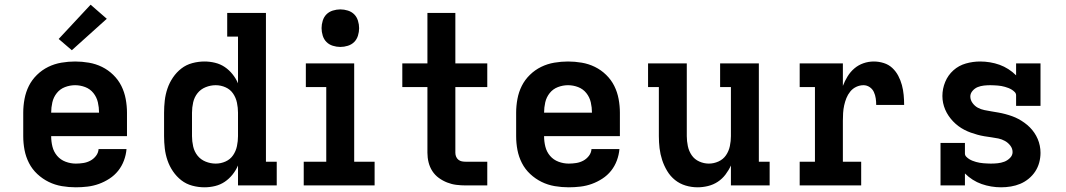

<svg xmlns="http://www.w3.org/2000/svg" viewBox="-20 -790 4540 818"><path d="M303 8Q273 8 243.5 3Q214 -2 187.5 -15Q161 -28 139 -48.5Q117 -69 103.5 -95.5Q90 -122 84.5 -151Q79 -180 79 -210V-310Q79 -339 84.5 -368.5Q90 -398 103 -424Q116 -450 137.5 -471Q159 -492 185.5 -505Q212 -518 241.5 -523Q271 -528 300 -528Q329 -528 358.5 -523Q388 -518 414.5 -505Q441 -492 462.5 -471Q484 -450 497 -424Q510 -398 515.5 -368.5Q521 -339 521 -310V-210H198Q198 -187 203.5 -165Q209 -143 223.5 -126Q238 -109 259.5 -101Q281 -93 303 -93Q319 -93 335 -95.5Q351 -98 365 -105.5Q379 -113 389 -126Q399 -139 400 -155H519Q517 -130 508 -106Q499 -82 483.5 -62.5Q468 -43 446.5 -29Q425 -15 401.5 -6.5Q378 2 353 5Q328 8 303 8ZM402 -310Q402 -332 397 -354Q392 -376 378 -393.5Q364 -411 343 -419Q322 -427 300 -427Q278 -427 257 -419Q236 -411 222 -393.5Q208 -376 203 -354Q198 -332 198 -310ZM286 -576 230 -624 366 -770 435 -710Z M851 8Q825 8 799 1Q773 -6 752.5 -22Q732 -38 717 -60Q702 -82 693.5 -107Q685 -132 682 -158Q679 -184 679 -210V-310Q679 -336 682 -362Q685 -388 693.5 -413Q702 -438 717 -460Q732 -482 752.5 -498Q773 -514 799 -521Q825 -528 851 -528Q874 -528 896.5 -522.5Q919 -517 937.5 -504.5Q956 -492 970.5 -474Q985 -456 994 -435V-634H948V-735H1113V-101H1159V0H994V-85Q985 -64 970.5 -46Q956 -28 937.5 -15.5Q919 -3 896.5 2.5Q874 8 851 8ZM899 -93Q921 -93 941 -102Q961 -111 973 -128.5Q985 -146 989.5 -167.5Q994 -189 994 -210V-310Q994 -331 989.5 -352.5Q985 -374 973 -391.5Q961 -409 941 -418Q921 -427 899 -427Q877 -427 856 -418.5Q835 -410 821.5 -393Q808 -376 803 -354Q798 -332 798 -310V-210Q798 -188 803 -166Q808 -144 821.5 -127Q835 -110 856 -101.5Q877 -93 899 -93Z M1274 0V-101H1370V-419H1283V-520H1489V-101H1576V0ZM1430 -590Q1414 -590 1398 -595Q1382 -600 1371 -611Q1360 -622 1355 -638Q1350 -654 1350 -670Q1350 -686 1355 -702Q1360 -718 1371 -729Q1382 -740 1398 -745Q1414 -750 1430 -750Q1446 -750 1462 -745Q1478 -740 1489 -729Q1500 -718 1505 -702Q1510 -686 1510 -670Q1510 -654 1505 -638Q1500 -622 1489 -611Q1478 -600 1462 -595Q1446 -590 1430 -590Z M1965 0Q1944 0 1924 -2.5Q1904 -5 1885 -12.5Q1866 -20 1849.5 -32Q1833 -44 1822 -61Q1811 -78 1806 -98Q1801 -118 1801 -139V-419H1694V-520H1801V-735H1920V-520H2056V-419H1920V-139Q1920 -130 1923.5 -122Q1927 -114 1933.5 -109Q1940 -104 1948 -102.5Q1956 -101 1965 -101H2056V0Z M2403 8Q2373 8 2343.5 3Q2314 -2 2287.5 -15Q2261 -28 2239 -48.5Q2217 -69 2203.5 -95.5Q2190 -122 2184.5 -151Q2179 -180 2179 -210V-310Q2179 -339 2184.5 -368.5Q2190 -398 2203 -424Q2216 -450 2237.5 -471Q2259 -492 2285.5 -505Q2312 -518 2341.5 -523Q2371 -528 2400 -528Q2429 -528 2458.5 -523Q2488 -518 2514.5 -505Q2541 -492 2562.5 -471Q2584 -450 2597 -424Q2610 -398 2615.5 -368.5Q2621 -339 2621 -310V-210H2298Q2298 -187 2303.5 -165Q2309 -143 2323.5 -126Q2338 -109 2359.5 -101Q2381 -93 2403 -93Q2419 -93 2435 -95.5Q2451 -98 2465 -105.5Q2479 -113 2489 -126Q2499 -139 2500 -155H2619Q2617 -130 2608 -106Q2599 -82 2583.5 -62.5Q2568 -43 2546.5 -29Q2525 -15 2501.5 -6.5Q2478 2 2453 5Q2428 8 2403 8ZM2502 -310Q2502 -332 2497 -354Q2492 -376 2478 -393.5Q2464 -411 2443 -419Q2422 -427 2400 -427Q2378 -427 2357 -419Q2336 -411 2322 -393.5Q2308 -376 2303 -354Q2298 -332 2298 -310Z M2952 8Q2926 8 2901 0.5Q2876 -7 2856 -23Q2836 -39 2822.5 -61.5Q2809 -84 2801 -108.5Q2793 -133 2790 -158.5Q2787 -184 2787 -210V-419H2741V-520H2906V-210Q2906 -189 2910.5 -167.5Q2915 -146 2927 -128.5Q2939 -111 2959 -102Q2979 -93 3000 -93Q3021 -93 3041 -102Q3061 -111 3073 -128.5Q3085 -146 3089.5 -167.5Q3094 -189 3094 -210V-419H3048V-520H3213V-101H3259V0H3094V-85Q3085 -65 3071 -46.5Q3057 -28 3038 -15.5Q3019 -3 2996.5 2.5Q2974 8 2952 8Z M3387 0V-101H3452V-419H3387V-520H3571V-424Q3579 -445 3591 -464.5Q3603 -484 3620 -498.5Q3637 -513 3658.5 -520.5Q3680 -528 3703 -528Q3724 -528 3745 -521.5Q3766 -515 3781.5 -500.5Q3797 -486 3807 -467Q3817 -448 3822.5 -427.5Q3828 -407 3830 -385.5Q3832 -364 3832 -343H3713Q3713 -357 3711 -371Q3709 -385 3703 -398Q3697 -411 3685 -419Q3673 -427 3659 -427Q3643 -427 3628 -420Q3613 -413 3602.5 -400Q3592 -387 3586 -372Q3580 -357 3576.5 -341Q3573 -325 3572 -308.5Q3571 -292 3571 -276V-101H3649V0Z M4245 8Q4224 8 4203 4.5Q4182 1 4162 -6Q4142 -13 4124 -24.5Q4106 -36 4091 -51V0H3987V-181H4091V-136Q4091 -128 4097 -122Q4103 -116 4109.5 -112Q4116 -108 4123.5 -105Q4131 -102 4138.5 -100Q4146 -98 4154 -96.5Q4162 -95 4170 -94.5Q4178 -94 4186 -93.5Q4194 -93 4201 -93Q4216 -93 4230.5 -94.5Q4245 -96 4258.5 -101Q4272 -106 4283 -117Q4294 -128 4294 -142Q4294 -157 4284.5 -169.5Q4275 -182 4261.5 -189.5Q4248 -197 4233.5 -200Q4219 -203 4204 -205Q4189 -207 4174 -209.5Q4159 -212 4144.5 -216Q4130 -220 4116 -225Q4102 -230 4088.5 -237Q4075 -244 4063 -253Q4051 -262 4040.5 -273Q4030 -284 4021.5 -296.5Q4013 -309 4007 -323Q4001 -337 3998 -351.5Q3995 -366 3995 -381Q3995 -412 4007 -441Q4019 -470 4042 -490.5Q4065 -511 4095 -519.5Q4125 -528 4156 -528Q4177 -528 4198 -524.5Q4219 -521 4238.5 -514Q4258 -507 4276 -495.5Q4294 -484 4309 -469V-520H4413V-339H4309V-384Q4309 -392 4303 -398Q4297 -404 4290.5 -408Q4284 -412 4276.5 -415Q4269 -418 4261.5 -420Q4254 -422 4246.5 -423.5Q4239 -425 4231 -425.5Q4223 -426 4215 -426.5Q4207 -427 4199 -427Q4186 -427 4172 -425.5Q4158 -424 4145.5 -419Q4133 -414 4123.5 -403Q4114 -392 4114 -379Q4114 -364 4123.5 -351Q4133 -338 4146 -331Q4159 -324 4174 -321Q4189 -318 4204 -315.5Q4219 -313 4233.5 -310.5Q4248 -308 4263 -304Q4278 -300 4292 -295Q4306 -290 4319 -283Q4332 -276 4344.5 -267Q4357 -258 4367.5 -247.5Q4378 -237 4386.5 -224.5Q4395 -212 4401 -198Q4407 -184 4410 -169Q4413 -154 4413 -139Q4413 -118 4407.5 -97.5Q4402 -77 4390.5 -59.5Q4379 -42 4362.5 -28.5Q4346 -15 4327 -7Q4308 1 4287 4.5Q4266 8 4245 8Z"/></svg>

Font: Iosevka Etoile
Style: Bold
Weight: 700
Designer: Belleve Invis
Foundry: Belleve Invis
Version: Version 28.1.0; ttfautohint (v1.8.4)